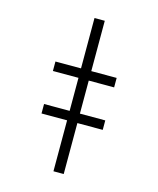

<svg xmlns="http://www.w3.org/2000/svg" viewBox="-114 -841 758 921"><g transform="rotate(15 265.0 -380.5)"><path d="M240 0H291V-253H417V-300H291V-464H417V-511H291V-761H240V-511H113V-464H240V-300H113V-253H240Z"/></g></svg>

Font: Noto Sans Mono Condensed Light
Style: Regular
Weight: 300
Width: 3
Designer: Monotype Design Team
Foundry: Monotype Imaging Inc.
Version: Version 2.014